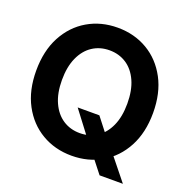

<svg xmlns="http://www.w3.org/2000/svg" viewBox="-140 -868 1027 1059"><g transform="rotate(20 373.5 -339.0)"><path d="M315.3 -250.2H442.6L509.9 -163.8L570 -93.3L693.7 60.4H556.9L475.7 -42.8L428.8 -100.8ZM373.7 11.7Q275.9 11.7 198.2 -34Q120.5 -79.7 75.6 -163.9Q30.8 -248.1 30.8 -363.3Q30.8 -479.5 75.6 -563.8Q120.5 -648.1 198.2 -693.7Q275.9 -739.3 373.7 -739.3Q471.7 -739.3 549.2 -693.7Q626.7 -648.1 671.7 -563.8Q716.7 -479.5 716.7 -363.3Q716.7 -247.8 671.7 -163.6Q626.7 -79.4 549.2 -33.9Q471.7 11.7 373.7 11.7ZM373.7 -120.9Q429.9 -120.9 473.2 -149.3Q516.5 -177.7 541 -232Q565.5 -286.2 565.5 -363.3Q565.5 -440.9 541 -495.3Q516.5 -549.8 473.2 -578.2Q429.9 -606.6 373.7 -606.6Q317.8 -606.6 274.5 -578.2Q231.2 -549.8 206.6 -495.3Q181.9 -440.9 181.9 -363.3Q181.9 -286.2 206.6 -232Q231.2 -177.7 274.5 -149.3Q317.8 -120.9 373.7 -120.9Z"/></g></svg>

Font: Inter Khmer Looped
Style: Regular
Weight: 400
Designer: Rasmus Andersson, Sovichet Tep
Foundry: Anagata Design
Version: Version 1.000